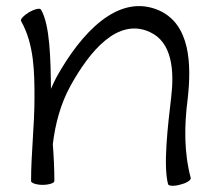

<svg xmlns="http://www.w3.org/2000/svg" viewBox="-20 -583 674 618"><path d="M48 -515C90 -440 91 -352 91 -267C91 -178 80 -89 80 0C80 6 97 12 117 12C138 12 155 6 155 0C155 -40 153 -79 150 -119C158 -185 175 -249 207 -307C269 -419 359 -527 462 -480C535 -447 541 -354 531 -270C520 -176 505 -50 521 10C523 16 541 17 561 11C581 6 595 -3 594 -10C572 -92 573 -179 584 -264C597 -377 592 -504 493 -549C361 -608 240 -476 161 -333C155 -321 149 -309 144 -297C143 -391 141 -503 112 -552C109 -558 92 -554 74 -544C56 -533 44 -520 48 -515Z"/></svg>

Font: Nupuram Light
Style: Regular
Weight: 300
Designer: Santhosh Thottingal (santhosh.thottingal@gmail.com)
Foundry: SMC
Version: Version 1.000